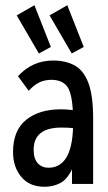

<svg xmlns="http://www.w3.org/2000/svg" viewBox="-20 -705 415 736"><path d="M151 11Q93 11 61.5 -27Q30 -65 30 -122Q30 -205 80 -245.5Q130 -286 214 -286Q233 -286 259 -283Q255 -353 235.5 -376Q216 -399 177 -399Q152 -399 131.5 -389.5Q111 -380 90 -357L49 -413Q104 -473 184 -473Q231 -473 265.5 -454.5Q300 -436 318.5 -388Q337 -340 337 -251V0H256V-56Q237 -16 209.5 -2.5Q182 11 151 11ZM109 -131Q109 -96 125 -79Q141 -62 166 -62Q209 -62 233 -99Q257 -136 260 -214Q238 -216 216 -216Q109 -216 109 -131ZM129 -500 44 -646 112 -685 175 -525ZM255 -500 170 -646 238 -685 301 -525Z"/></svg>

Font: Inconsolata Condensed SemiBold
Style: Regular
Weight: 600
Width: 3
Monospace: yes
Designer: Raph Levien, Cyreal, Brenton Simpson
Foundry: Raph Levien, Cyreal, Google
Version: Version 3.100; ttfautohint (v1.8.4.7-5d5b)